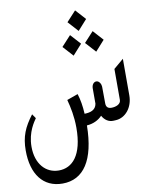

<svg xmlns="http://www.w3.org/2000/svg" viewBox="-248 -925 1070 1390"><g transform="rotate(-10 287.5 -229.5)"><path d="M471 -764 403 -839 334 -764 403 -688ZM404 -594 336 -669 267 -594 336 -518ZM502 -518 570 -594 502 -669 433 -594ZM610 -372V-144C610 -113 573 -99 541 -99C516 -99 501 -110 501 -139L500 -261C500 -278 487 -306 465 -306C445 -306 431 -286 431 -261V-165V-148C423 -101 382 -91 341 -90C338 -147 330 -195 316 -239L235 -210C250 -154 265 -83 265 -1C265 202 186 282 87 282C-8 282 -79 206 -79 79C-79 -31 -25 -100 -12 -120L-34 -152C-96 -70 -125 -5 -125 99C-125 271 -46 380 97 380C253 380 340 250 343 -4C389 -7 429 -26 456 -55C475 -21 504 -2 539 -4L557 -5C626 -9 683 -75 683 -165V-434Z"/></g></svg>

Font: Kawkab Mono Light
Style: Bold
Weight: 400
Monospace: yes
Designer: Abdullah Arif
Foundry: Abdullah Arif
Version: Version 1.000;PS 000.500;hotconv 1.0.88;makeotf.lib2.5.64775